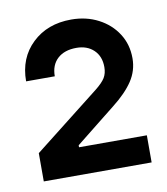

<svg xmlns="http://www.w3.org/2000/svg" viewBox="-55 -940 418 482"><g transform="rotate(-10 154.5 -699.0)"><path d="M19.2 -505.1H294.1V-574.2H121.2V-579.3L222.8 -660.2Q257.4 -687.2 274.8 -713.4Q292.2 -739.6 292.2 -771.1Q292.2 -806.4 274.5 -833.9Q256.8 -861.5 226.2 -877.4Q195.6 -893.4 157.2 -893.4Q96.4 -893.4 57.8 -856.5Q19.1 -819.7 19.1 -760.2H92.2Q92.2 -788.9 109.7 -805Q127.3 -821.1 157.9 -821.1Q185.2 -821.1 202 -805Q218.8 -788.9 218.8 -761.5Q218.8 -745.7 212 -734.4Q205.2 -723.2 186.6 -708.5L19.2 -577.2Z"/></g></svg>

Font: Estedad-FD VF
Style: Regular
Weight: 100
Designer: Amin Abedi
Version: Version 7.3